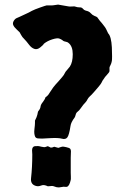

<svg xmlns="http://www.w3.org/2000/svg" viewBox="-20 -817 554 839"><path d="M133.8 -219.2Q127.9 -232.4 130.4 -252Q132.8 -271.5 132.8 -279.3V-290Q141.1 -306.2 143.1 -315.4L146 -329.1Q147 -331.1 149.4 -334Q156.2 -342.3 157.2 -351.6Q158.2 -360.4 168 -372.1Q177.2 -384.3 178.2 -391.1Q188 -398.4 191.4 -403.3L199.7 -416Q213.9 -438 221.7 -446.3Q230 -455.1 236.3 -462.4Q242.7 -469.7 251.5 -480Q260.3 -490.2 262.7 -496.6Q265.1 -502.9 273.9 -512.2Q282.7 -522 285.2 -525.9Q297.9 -544.9 297.9 -580.1Q297.9 -615.2 278.8 -629.9Q275.9 -632.8 269 -634.3Q262.7 -635.7 259.8 -636.7Q256.8 -637.7 252.4 -641.6Q248 -645 239.3 -648.4Q230.5 -651.9 208.5 -645Q187 -638.2 171.9 -626Q168.5 -619.6 155.3 -609.4Q142.1 -599.1 129.9 -603.5Q117.2 -607.9 106.9 -621.6Q95.2 -637.2 86.4 -646Q77.1 -654.8 72.3 -664.1Q67.9 -672.9 65.9 -675.8Q63.5 -678.7 52.7 -688.5Q42 -698.2 38.1 -707Q34.2 -715.8 40 -725.6Q45.9 -735.4 53.7 -738.3Q61.5 -741.2 64.9 -743.2Q67.9 -745.1 87.9 -753.9Q107.9 -762.7 119.1 -769.5Q130.4 -775.4 155.3 -784.2Q180.2 -793 184.1 -793.5Q188.5 -793.9 198.2 -793.5Q208 -793 212.9 -793.9L233.9 -796.9L278.8 -789.1Q283.2 -788.1 292 -788.6Q300.8 -789.1 305.2 -789.1Q319.8 -784.2 328.6 -784.7Q337.4 -785.2 342.3 -778.8Q347.2 -772.5 355 -770.5Q369.6 -767.6 376.5 -759.3Q383.8 -751 392.6 -747.6Q401.9 -744.1 404.8 -741.7Q407.2 -739.3 410.2 -734.4Q413.1 -729.5 427.2 -713.4Q441.4 -696.8 446.3 -684.6Q451.2 -672.9 452.6 -671.4Q466.3 -657.7 468.8 -609.9Q470.7 -561.5 468.8 -550.8Q466.8 -540 463.4 -533.7Q460 -527.3 459 -524.4Q458 -521.5 458.5 -513.7Q459 -505.9 457.5 -502.9Q456.1 -500 449.2 -492.2Q442.4 -484.4 439 -480.5Q436 -476.1 433.1 -471.7Q430.2 -467.8 428.2 -464.8Q426.8 -461.9 423.8 -456.1Q420.9 -450.2 411.6 -439Q402.3 -427.7 394 -418.5Q378.4 -400.4 372.1 -395.5Q365.7 -389.6 362.3 -382.8Q357.9 -374 353 -369.1Q348.1 -364.3 344.2 -359.4Q340.3 -354.5 333 -344.2Q326.2 -334 319.3 -329.1Q312.5 -324.2 310.5 -314.9Q308.1 -306.2 306.6 -304.2Q290 -282.2 288.1 -266.6Q282.2 -227.1 274.4 -216.8Q266.6 -206.5 251 -210.9Q235.4 -215.3 200.7 -213.4Q166 -210.9 164.1 -211.4Q162.1 -211.9 149.9 -211.9Q137.7 -211.9 133.8 -219.2ZM289.1 -62Q289.1 -60.1 289.6 -46.4Q290 -32.7 289.1 -30.8Q283.2 -3.9 272.9 -1Q272 0 266.1 -0.5Q260.3 -1 257.8 -1L237.3 2Q233.9 2 227.1 1L211.9 -3.9Q208 -4.9 200.7 -3.9Q193.4 -2.9 189 -2.9Q174.8 -9.8 165 -7.8L151.9 -3.9Q142.6 -2 132.8 -5.9Q112.8 -13.7 115.7 -38.6Q121.1 -86.4 121.1 -142.1L120.1 -159.7Q120.1 -175.8 131.8 -178.2Q143.1 -178.2 145.5 -178.7Q147.9 -179.2 161.1 -175.8Q174.3 -172.4 180.2 -175.3Q186 -177.7 189 -178.2L202.1 -171.9Q209 -171.9 216.8 -175.8L234.9 -170.9Q249 -175.8 252.9 -176.3Q256.8 -176.8 270 -173.8Q283.2 -170.9 286.6 -167Q290 -163.1 290 -155.8L289.1 -127.9Z"/></svg>

Font: AntiqueNobleBold
Style: Bold
Weight: 700
Version: Version 001.000